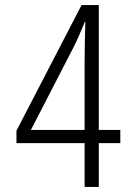

<svg xmlns="http://www.w3.org/2000/svg" viewBox="-20 -738 540 758"><path d="M314 0V-173H45V-222L302 -718H370V-225H455V-173H370V0ZM102 -225H314V-490Q314 -538 315 -579.5Q316 -621 317 -652H315Q304 -625 291.5 -596.5Q279 -568 266 -543Z"/></svg>

Font: Noto Sans Mono ExtraCondensed Light
Style: Regular
Weight: 300
Width: 2
Designer: Monotype Design Team
Foundry: Monotype Imaging Inc.
Version: Version 2.014; ttfautohint (v1.8.4.7-5d5b)